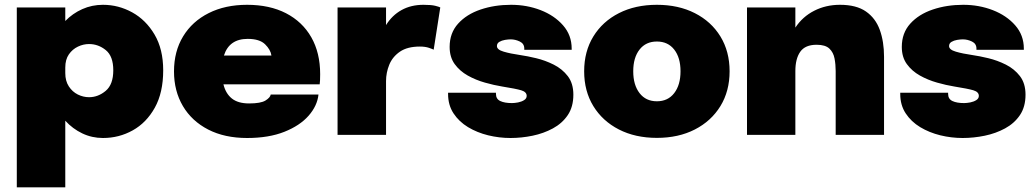

<svg xmlns="http://www.w3.org/2000/svg" viewBox="-20 -562 4316 800"><path d="M50 218.5V-531H252V-474.5Q282.5 -506 322.8 -524Q363 -542 409 -542Q473.5 -542 530.8 -510.5Q588 -479 624 -418Q660 -357 660 -269Q660 -176 625 -113.2Q590 -50.5 533 -18.8Q476 13 409 13Q363 13 322.8 -6.2Q282.5 -25.5 252 -59V218.5ZM351 -378.5Q327.5 -378.5 304.8 -367.8Q282 -357 267 -335.5Q252 -314 252 -280.5V-257.5Q252 -224.5 266.8 -202Q281.5 -179.5 304.2 -168.2Q327 -157 351 -157Q389 -157 420.5 -183.5Q452 -210 452 -269Q452 -328 420.8 -353.2Q389.5 -378.5 351 -378.5Z M1307 -168Q1302 -121 1265.8 -79.8Q1229.5 -38.5 1164.8 -12.8Q1100 13 1009.5 13Q916 13 847.5 -22.2Q779 -57.5 742 -120.2Q705 -183 705 -264.5Q705 -348 743 -410.5Q781 -473 849.8 -507.5Q918.5 -542 1009.5 -542Q1103.5 -542 1171.8 -506.8Q1240 -471.5 1277 -406.8Q1314 -342 1314 -253Q1314 -238 1313.5 -227.5Q1313 -217 1312 -210.5H911Q920.5 -172 946.2 -151.5Q972 -131 1018 -131Q1066.5 -131 1086.2 -143.2Q1106 -155.5 1108 -168ZM1012 -400Q935 -400 913 -330.5H1111Q1107.5 -355 1084.5 -377.5Q1061.5 -400 1012 -400Z M1386.5 0V-531H1588.5V-457.5Q1613.5 -498 1653 -520Q1692.5 -542 1744.5 -542Q1777 -542 1793.8 -537.8Q1810.5 -533.5 1814.5 -531L1787 -355Q1782.5 -357.5 1767 -362.8Q1751.5 -368 1729.5 -368Q1677.5 -368 1646.5 -346.8Q1615.5 -325.5 1602 -292.5Q1588.5 -259.5 1588.5 -224V0Z M2107 13Q2060 13 2014 1.8Q1968 -9.5 1930.2 -32.2Q1892.5 -55 1869.8 -89.5Q1847 -124 1847 -170.5V-175.5H2046.5V-170.5Q2046.5 -149.5 2064.5 -141Q2082.5 -132.5 2113 -132.5Q2124 -132.5 2138.5 -135.2Q2153 -138 2163.8 -144.8Q2174.5 -151.5 2174.5 -162.5Q2174.5 -179 2151.8 -185.8Q2129 -192.5 2072.5 -201.5Q2038.5 -207 2000.5 -217.8Q1962.5 -228.5 1929 -247.2Q1895.5 -266 1874.5 -295Q1853.5 -324 1853.5 -366.5Q1853.5 -424.5 1888.8 -463.5Q1924 -502.5 1982.2 -522.2Q2040.5 -542 2109.5 -542Q2175 -542 2232.5 -519.8Q2290 -497.5 2326 -456.5Q2362 -415.5 2362 -359.5V-354.5H2164.5V-359.5Q2164.5 -380 2145.8 -389Q2127 -398 2108 -398Q2098 -398 2084.2 -395.8Q2070.5 -393.5 2060.5 -387.5Q2050.5 -381.5 2050.5 -370Q2050.5 -355 2078.5 -346.8Q2106.5 -338.5 2148 -332.5Q2176.5 -328.5 2214 -319.5Q2251.5 -310.5 2287 -292.8Q2322.5 -275 2345.8 -244.8Q2369 -214.5 2369 -167.5Q2369 -117 2345.8 -82.5Q2322.5 -48 2283.8 -27Q2245 -6 2199 3.5Q2153 13 2107 13Z M2717 12.5Q2627 12.5 2558.8 -22.5Q2490.5 -57.5 2452.2 -120Q2414 -182.5 2414 -265Q2414 -347.5 2452.2 -410Q2490.5 -472.5 2558.8 -507.2Q2627 -542 2717 -542Q2807 -542 2875.2 -507.2Q2943.5 -472.5 2981.8 -410Q3020 -347.5 3020 -265Q3020 -182.5 2981.8 -120Q2943.5 -57.5 2875.2 -22.5Q2807 12.5 2717 12.5ZM2717 -140Q2763 -140 2789.2 -174Q2815.5 -208 2815.5 -265Q2815.5 -322 2789.2 -355.5Q2763 -389 2717 -389Q2671 -389 2644.8 -355.5Q2618.5 -322 2618.5 -265Q2618.5 -208 2644.8 -174Q2671 -140 2717 -140Z M3092.5 0V-531H3294V-447Q3324 -492.5 3372.5 -517.2Q3421 -542 3480 -542Q3548 -542 3588 -514.2Q3628 -486.5 3645.8 -437.5Q3663.5 -388.5 3663.5 -325.5V0H3462V-266Q3462 -293.5 3457.2 -318.5Q3452.5 -343.5 3435.8 -359.5Q3419 -375.5 3382.5 -375.5Q3335 -375.5 3314.5 -346.5Q3294 -317.5 3294 -266V0Z M3991 13Q3944 13 3898 1.8Q3852 -9.5 3814.2 -32.2Q3776.5 -55 3753.8 -89.5Q3731 -124 3731 -170.5V-175.5H3930.5V-170.5Q3930.5 -149.5 3948.5 -141Q3966.5 -132.5 3997 -132.5Q4008 -132.5 4022.5 -135.2Q4037 -138 4047.8 -144.8Q4058.5 -151.5 4058.5 -162.5Q4058.5 -179 4035.8 -185.8Q4013 -192.5 3956.5 -201.5Q3922.5 -207 3884.5 -217.8Q3846.5 -228.5 3813 -247.2Q3779.5 -266 3758.5 -295Q3737.5 -324 3737.5 -366.5Q3737.5 -424.5 3772.8 -463.5Q3808 -502.5 3866.2 -522.2Q3924.5 -542 3993.5 -542Q4059 -542 4116.5 -519.8Q4174 -497.5 4210 -456.5Q4246 -415.5 4246 -359.5V-354.5H4048.5V-359.5Q4048.5 -380 4029.8 -389Q4011 -398 3992 -398Q3982 -398 3968.2 -395.8Q3954.5 -393.5 3944.5 -387.5Q3934.5 -381.5 3934.5 -370Q3934.5 -355 3962.5 -346.8Q3990.5 -338.5 4032 -332.5Q4060.5 -328.5 4098 -319.5Q4135.5 -310.5 4171 -292.8Q4206.5 -275 4229.8 -244.8Q4253 -214.5 4253 -167.5Q4253 -117 4229.8 -82.5Q4206.5 -48 4167.8 -27Q4129 -6 4083 3.5Q4037 13 3991 13Z"/></svg>

Font: Epilogue Black
Style: Regular
Weight: 900
Designer: Tyler Finck
Foundry: Etcetera Type Co
Version: Version 2.111; ttfautohint (v1.8.3)